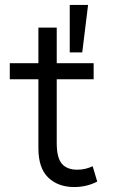

<svg xmlns="http://www.w3.org/2000/svg" viewBox="-20 -740 456 775"><path d="M279.5 15Q215 15 175 -23Q135 -61 135 -142V-420H19.5V-485H135V-628.5H209V-485H358V-420H209V-163Q209 -103 229.8 -79Q250.5 -55 292 -55Q310.5 -55 326 -59Q341.5 -63 354 -69L372.5 -7Q329.5 15 279.5 15ZM261.5 -528.5V-720H335.5L312 -528.5Z"/></svg>

Font: Geologica ExtraLight
Style: Regular
Weight: 200
Designer: Sindre Bremnes, Frode Helland
Foundry: Monokrom Skriftforlag AS
Version: Version 1.010; ttfautohint (v1.8.4.7-5d5b);gftools[0.9.28]